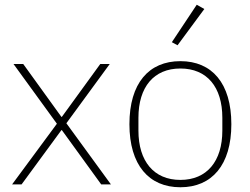

<svg xmlns="http://www.w3.org/2000/svg" viewBox="-20 -778 1053 810"><path d="M31 0H71L239 -229H241L407 0H448L260 -258L443 -508H403L241 -285H239L78 -508H37L220 -256Z M842 -740 810 -758 705 -600 729 -587ZM741 12C874 12 956 -82 956 -254C956 -427 874 -520 741 -520C608 -520 526 -427 526 -254C526 -82 608 12 741 12ZM741 -19C629 -19 564 -98 564 -227V-281C564 -411 629 -489 741 -489C853 -489 918 -411 918 -281V-227C918 -98 853 -19 741 -19Z"/></svg>

Font: IBM Plex Thai ExtraLight
Style: Regular
Weight: 200
Designer: Mike Abbink, Paul van der Laan, Pieter van Rosmalen, Ben Mitchell, Mark Frömberg
Foundry: Bold Monday
Version: Version 1.0